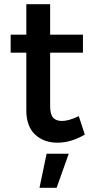

<svg xmlns="http://www.w3.org/2000/svg" viewBox="-20 -678 447 919"><path d="M386 -34Q320 5 255 5Q190 5 148 -34Q106 -73 106 -150V-426H31V-512H106V-658H220V-512H377V-426H220V-171Q220 -131 234 -115Q248 -99 277 -99Q309 -99 357 -122ZM169 221 203 58H309L251 221Z"/></svg>

Font: Montserrat-Arabic
Style: Regular
Weight: 400
Designer: Mohamed Gaber
Foundry: Kief Type Foundry
Version: Version 5.008;PS 005.008;hotconv 1.0.88;makeotf.lib2.5.64775